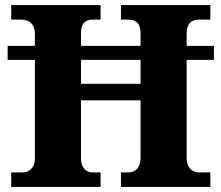

<svg xmlns="http://www.w3.org/2000/svg" viewBox="-20 -734 869 754"><path d="M24 0V-57H70Q84 -57 94.5 -64Q105 -71 111 -83Q117 -95 117 -112V-499H10V-554H117V-601Q117 -621 109.5 -633.5Q102 -646 90 -651.5Q78 -657 62 -657H24V-714H375V-657H343Q329 -657 319 -651.5Q309 -646 303.5 -634.5Q298 -623 298 -604V-554H532V-602Q532 -621 526.5 -633.5Q521 -646 510 -651.5Q499 -657 483 -657H455V-714H806V-657H761Q747 -657 736 -651.5Q725 -646 719 -633.5Q713 -621 713 -602V-554H820V-499H713V-112Q713 -95 719.5 -82.5Q726 -70 737 -63.5Q748 -57 761 -57H806V0H455V-57H483Q499 -57 510 -64Q521 -71 526.5 -84.5Q532 -98 532 -116V-340H298V-112Q298 -95 303.5 -83Q309 -71 319 -64Q329 -57 343 -57H375V0ZM298 -405H532V-499H298Z"/></svg>

Font: Noto Serif Ethiopic ExtraBold
Style: Regular
Weight: 800
Version: Version 2.102